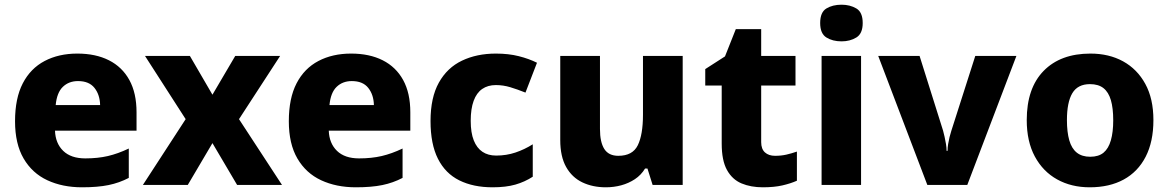

<svg xmlns="http://www.w3.org/2000/svg" viewBox="-20 -787 4972 817"><path d="M309 -559Q387 -559 443.5 -530.5Q500 -502 530.5 -446.5Q561 -391 561 -309V-231H214Q216 -177 249 -145Q282 -113 343 -113Q396 -113 439 -123Q482 -133 528 -155V-30Q488 -9 442 0.5Q396 10 329 10Q246 10 181.5 -20Q117 -50 80.5 -112.5Q44 -175 44 -271Q44 -369 77 -432.5Q110 -496 170 -527.5Q230 -559 309 -559ZM312 -442Q273 -442 247.5 -417.5Q222 -393 217 -340H406Q405 -384 382 -413Q359 -442 312 -442Z M770 -280 597 -549H788L884 -384L981 -549H1172L997 -280L1180 0H989L884 -178L779 0H588Z M1474 -559Q1552 -559 1608.5 -530.5Q1665 -502 1695.5 -446.5Q1726 -391 1726 -309V-231H1379Q1381 -177 1414 -145Q1447 -113 1508 -113Q1561 -113 1604 -123Q1647 -133 1693 -155V-30Q1653 -9 1607 0.5Q1561 10 1494 10Q1411 10 1346.5 -20Q1282 -50 1245.5 -112.5Q1209 -175 1209 -271Q1209 -369 1242 -432.5Q1275 -496 1335 -527.5Q1395 -559 1474 -559ZM1477 -442Q1438 -442 1412.5 -417.5Q1387 -393 1382 -340H1571Q1570 -384 1547 -413Q1524 -442 1477 -442Z M2076 10Q1994 10 1934.5 -19.5Q1875 -49 1843.5 -111.5Q1812 -174 1812 -272Q1812 -372 1847.5 -435.5Q1883 -499 1946 -529Q2009 -559 2090 -559Q2144 -559 2187.5 -548Q2231 -537 2265 -520L2216 -393Q2181 -407 2151 -416Q2121 -425 2090 -425Q2056 -425 2032 -408.5Q2008 -392 1995.5 -358Q1983 -324 1983 -273Q1983 -222 1996 -189.5Q2009 -157 2033 -141Q2057 -125 2091 -125Q2135 -125 2173.5 -138Q2212 -151 2247 -173V-35Q2213 -13 2173 -1.5Q2133 10 2076 10Z M2885 -549V0H2757L2735 -70H2725Q2708 -42 2681.5 -24.5Q2655 -7 2623.5 1.5Q2592 10 2558 10Q2502 10 2458 -11Q2414 -32 2389 -76.5Q2364 -121 2364 -191V-549H2533V-238Q2533 -182 2551.5 -153Q2570 -124 2611 -124Q2672 -124 2694 -169Q2716 -214 2716 -299V-549Z M3278 -124Q3304 -124 3326 -129Q3348 -134 3371 -142V-18Q3344 -6 3309 2Q3274 10 3226 10Q3175 10 3135.5 -6.5Q3096 -23 3073.5 -63.5Q3051 -104 3051 -176V-423H2981V-493L3065 -547L3111 -663H3219V-549H3365V-423H3219V-182Q3219 -153 3235 -138.5Q3251 -124 3278 -124Z M3644 -549V0H3476V-549ZM3561 -767Q3597 -767 3624 -751Q3651 -735 3651 -689Q3651 -644 3624 -627.5Q3597 -611 3561 -611Q3523 -611 3496.5 -627.5Q3470 -644 3470 -689Q3470 -735 3496.5 -751Q3523 -767 3561 -767Z M3926 0 3717 -549H3893L3993 -231Q3996 -220 3999.5 -204.5Q4003 -189 4005.5 -173.5Q4008 -158 4008 -145H4012Q4012 -159 4014.5 -174Q4017 -189 4020.5 -203.5Q4024 -218 4028 -230L4130 -549H4305L4096 0Z M4888 -276Q4888 -184 4855 -120Q4822 -56 4761.5 -23Q4701 10 4617 10Q4539 10 4478.5 -23.5Q4418 -57 4383.5 -121Q4349 -185 4349 -276Q4349 -412 4421 -485.5Q4493 -559 4620 -559Q4699 -559 4759 -526Q4819 -493 4853.5 -430Q4888 -367 4888 -276ZM4520 -276Q4520 -225 4530 -190Q4540 -155 4562 -137.5Q4584 -120 4619 -120Q4655 -120 4676 -137.5Q4697 -155 4707 -190Q4717 -225 4717 -275Q4717 -327 4707 -361Q4697 -395 4675.5 -412Q4654 -429 4618 -429Q4566 -429 4543 -390.5Q4520 -352 4520 -276Z"/></svg>

Font: Noto Sans Cham ExtraBold
Style: Regular
Weight: 800
Version: Version 2.002